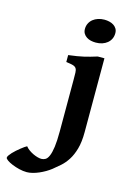

<svg xmlns="http://www.w3.org/2000/svg" viewBox="-286 -739 718 1045"><g transform="rotate(15 73.5 -216.5)"><path d="M222.2 -53.2Q222.2 2.9 211.2 41.5Q200.2 80.1 183.1 106.7Q166 133.3 145.3 151.6Q124.5 169.9 105 185.5Q91.8 195.8 75.2 205.6Q58.6 215.3 41 222.9Q23.4 230.5 5.9 234.9Q-11.7 239.3 -26.4 239.3Q-46.9 239.3 -69.1 233.9Q-91.3 228.5 -109.6 220.9Q-127.9 213.4 -139.6 205.1Q-151.4 196.8 -151.4 190.9Q-151.4 185.5 -146 177.7Q-140.6 169.9 -132.1 160.6Q-123.5 151.4 -113 142.1Q-102.5 132.8 -92.3 124.8Q-82 116.7 -73.5 110.6Q-64.9 104.5 -60.1 102.5Q-52.2 112.8 -40.3 121.3Q-28.3 129.9 -15.4 136Q-2.4 142.1 10 145.5Q22.5 148.9 31.7 148.9Q43.9 148.9 54.7 142.6Q65.4 136.2 73.2 117.7Q81.1 99.1 85.7 65.9Q90.3 32.7 90.3 -21V-312.5Q90.3 -337.4 89.8 -352.5Q89.4 -367.7 84 -376.2Q78.6 -384.8 65.4 -388.7Q52.2 -392.6 26.9 -395.5V-434.6Q54.7 -438 75 -441.4Q95.2 -444.8 112.5 -448.7Q129.9 -452.6 146.7 -457.5Q163.6 -462.4 184.6 -468.8H222.2ZM244.1 -615.7Q244.1 -598.1 237.3 -584Q230.5 -569.8 218.3 -559.8Q206.1 -549.8 189.7 -544.4Q173.3 -539.1 153.8 -539.1Q139.2 -539.1 125.7 -542.2Q112.3 -545.4 101.6 -552.5Q90.8 -559.6 84.5 -570.3Q78.1 -581.1 78.1 -595.7Q78.1 -613.3 85.2 -627.4Q92.3 -641.6 104.5 -651.4Q116.7 -661.1 133.1 -666.5Q149.4 -671.9 168.5 -671.9Q182.6 -671.9 196.3 -668.7Q210 -665.5 220.5 -658.7Q231 -651.9 237.5 -641.4Q244.1 -630.9 244.1 -615.7Z"/></g></svg>

Font: Gentium Book Basic
Style: Bold
Weight: 700
Designer: J. Victor Gaultney and Annie Olsen
Foundry: SIL International
Version: Version 1.102; 2013; Maintenance release